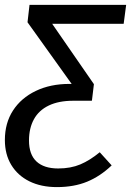

<svg xmlns="http://www.w3.org/2000/svg" viewBox="-29 -547 533 780"><path d="M202.2 213.1Q138 213.1 90.4 189.6Q42.9 166.1 16.8 123Q-9.2 80 -9.2 21.9Q-9.2 -47 23.8 -98Q56.8 -149 116.2 -177.5Q175.7 -206.1 252.7 -206.1H277.6L343.4 -137.7H268.2Q209.4 -137.7 169.1 -118.3Q128.7 -98.9 108.8 -62.5Q88.8 -26.1 88.8 23.7Q88.8 80.6 119.2 109Q149.7 137.4 207.4 137.4Q258.3 137.4 297.3 120.9Q336.2 104.5 376.2 71.5L424.6 124.9Q378.6 169 325 191.1Q271.4 213.1 202.2 213.1ZM182.9 -450.4 352.5 -205.1 344.4 -137.7 288.8 -168.8 82.8 -456.5 90.9 -527.1H483.5L473.4 -450.4Z"/></svg>

Font: Fira Sans Variable
Style: Italic
Weight: 397
Italic angle: -8°
Designer: Carrois Corporate & Edenspiekermann AG
Foundry: Carrois Corporate GbR & Edenspiekermann AG
Version: Version 4.202